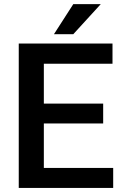

<svg xmlns="http://www.w3.org/2000/svg" viewBox="-20 -925 605 945"><path d="M245.6 -756.8H340.8L476.1 -904.8H340.8ZM487.8 -415H195.8V-611.3H533.7V-710.9H72.3V0H537.1V-98.6H195.8V-317.4H487.8Z"/></svg>

Font: Roboto Medium
Style: Regular
Weight: 500
Designer: Google
Version: Version 2.137; 2017